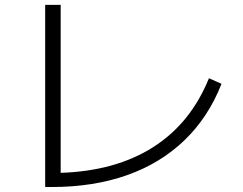

<svg xmlns="http://www.w3.org/2000/svg" viewBox="-20 -750 978 774"><path d="M162.1 -730.5H224.6V-53.2Q446.3 -60.5 597.7 -157Q749 -253.4 822.3 -434.6L873 -412.1Q820.3 -277.8 723.9 -184.8Q627.4 -91.8 492.2 -43.9Q356.9 3.9 188.5 3.9H162.1Z"/></svg>

Font: Pretendard JP Light
Style: Regular
Weight: 300
Designer: Base glyphs from Inter by Rasmus Andersson; Hangeul glyphs from Noto Sans CJK(Source Han Sans) by Jang Soo-young and Kan
Foundry: Kil Hyung-jin
Version: Version 1.309